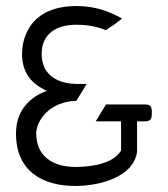

<svg xmlns="http://www.w3.org/2000/svg" viewBox="-20 -610 556 636"><path d="M33 -168C33 -41 123 6 230 6C307 6 422 -22 434 -107V-208H458C478 -208 483 -214 483 -236C483 -258 479 -264 458 -264H331L297 -208H381V-112L380 -110C356 -70 289 -57 230 -57C153 -57 100 -94 100 -168C100 -209 143 -274 233 -276L267 -332H236C178 -332 118 -356 118 -432C118 -498 167 -528 232 -528C269 -528 303 -522 330 -510C338 -515 374 -538 384 -549C342 -572 296 -590 234 -590C60 -590 53 -457 53 -432C53 -370 83 -336 125 -314L135 -309L125 -305C73 -283 33 -239 33 -168Z"/></svg>

Font: Charger Sport
Style: Lit
Weight: 300
Designer: Jasper
Foundry: Cannot Into Space Fonts
Version: Version 1.1